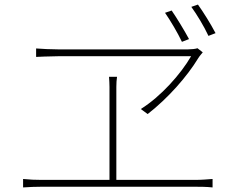

<svg xmlns="http://www.w3.org/2000/svg" viewBox="-20 -857 1040 840"><path d="M731 -811 702 -801C725 -768 757 -714 776 -674L807 -686C786 -725 753 -779 731 -811ZM846 -837 817 -827C841 -794 872 -743 892 -700L923 -712C901 -754 869 -805 846 -837ZM867 -628 844 -646C836 -643 817 -641 803 -641H233C199 -641 167 -643 138 -645V-608C138 -608 199 -611 233 -611H816C771 -533 684 -435 596 -380L626 -358C716 -428 799 -523 847 -602C853 -612 860 -619 867 -628ZM489 -477C489 -495 490 -506 492 -521H457C458 -506 459 -491 459 -477V-70H161C135 -70 109 -71 81 -74V-37C110 -39 135 -40 161 -40H835C852 -40 884 -40 910 -37V-74C884 -72 861 -70 835 -70H489Z"/></svg>

Font: Source Han Sans JP ExtraLight
Style: Regular
Weight: 250
Designer: Ryoko NISHIZUKA 西塚涼子 (kana, bopomofo & ideographs); Paul D. Hunt (Latin, Greek & Cyrillic); Sandoll Communications 산돌커뮤니
Foundry: Adobe
Version: Version 2.001;hotconv 1.0.107;makeotfexe 2.5.65593